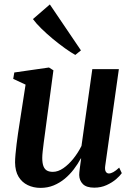

<svg xmlns="http://www.w3.org/2000/svg" viewBox="-20 -856 612 886"><path d="M167 11Q134.5 11 108 -1.8Q81.5 -14.5 65.8 -40.2Q50 -66 49.5 -106.5Q49.5 -122 51.5 -144Q53.5 -166 56.5 -190.8Q59.5 -215.5 63 -239.2Q66.5 -263 69.5 -281.5L98 -465.5L41 -492L46 -521.5L206 -544.5L226.5 -531.5L193.5 -285Q191 -265 187.8 -242.2Q184.5 -219.5 181.8 -197.8Q179 -176 177 -157.8Q175 -139.5 175 -127.5Q175 -104 180.2 -89.8Q185.5 -75.5 196.2 -69.2Q207 -63 224 -63Q248 -63 272.5 -80Q297 -97 318.8 -124.2Q340.5 -151.5 356 -182.5L406 -537H528.5L465.5 -90.5Q463 -73 468 -64.2Q473 -55.5 482.5 -55.5Q491.5 -55.5 503 -61.8Q514.5 -68 530 -82.5L542 -57Q534 -45 515.8 -29.2Q497.5 -13.5 471.8 -1.8Q446 10 415 10Q379 10 362.5 -6.5Q346 -23 345.5 -48.5Q345.5 -52.5 346.2 -61Q347 -69.5 348.5 -80.8Q350 -92 351.5 -103.5Q353 -115 354.5 -124.5L353 -125Q339 -99 320.5 -74.8Q302 -50.5 278.8 -31.2Q255.5 -12 227.8 -0.5Q200 11 167 11ZM327.5 -602.5Q307.5 -613.5 280.2 -633Q253 -652.5 224.2 -676.2Q195.5 -700 171 -724Q146.5 -748 132 -768L210 -835.5L353.5 -623.5Z"/></svg>

Font: Merriweather 72pt SemiBold
Style: Italic
Weight: 600
Italic angle: -7.8°
Version: Version 2.101